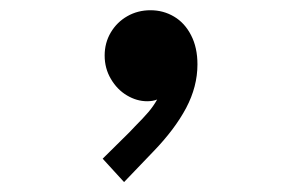

<svg xmlns="http://www.w3.org/2000/svg" viewBox="-20 -191 602 377"><path d="M367.7 -64.5Q367.7 -21 345.5 21Q323.2 63 281.2 106.4L223.6 166.5L181.6 120.6L234.4 68.4L245.6 56.6Q261.2 41 271.2 29.3Q281.2 17.6 288.6 4.4Q280.3 7.8 269 7.8Q248.5 7.8 229.2 -3.7Q210 -15.1 197.8 -35.9Q185.5 -56.6 185.5 -82Q185.5 -106.9 197.5 -127.2Q209.5 -147.5 230 -159.2Q250.5 -170.9 275.4 -170.9Q300.8 -170.9 321.8 -158.4Q342.8 -146 355.2 -121.8Q367.7 -97.7 367.7 -64.5Z"/></svg>

Font: Reddit Mono
Style: Bold
Weight: 700
Designer: Stephen Hutchings
Foundry: Reddit
Version: Version 1.009